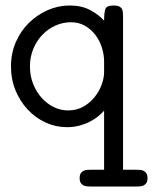

<svg xmlns="http://www.w3.org/2000/svg" viewBox="-20 -457 565 699"><path d="M20 -215Q20 -263 37.5 -303.5Q55 -344 85 -373.5Q115 -403 153.5 -420Q192 -437 234 -437Q277 -437 308 -420.5Q339 -404 359 -382Q359 -411 363.5 -424Q368 -437 394 -437Q407 -437 414 -433.5Q421 -430 424 -424Q427 -418 427.5 -410.5Q428 -403 428 -396V161H477Q483 161 490 161.5Q497 162 503 165Q509 168 513 174Q517 180 517 192Q517 203 513 209Q509 215 503 218Q497 221 490 221.5Q483 222 477 222H310Q304 222 297 221.5Q290 221 284 218Q278 215 274 209Q270 203 270 191Q270 180 274 174Q278 168 284 165Q290 162 297 161.5Q304 161 310 161H359V-54Q351 -45 338.5 -34.5Q326 -24 309 -15Q292 -6 270.5 0Q249 6 224 6Q183 6 146 -11Q109 -28 81 -58Q53 -88 36.5 -128Q20 -168 20 -215ZM89 -215Q89 -181 100.5 -152Q112 -123 131 -101.5Q150 -80 175 -67.5Q200 -55 228 -55Q259 -55 283 -68.5Q307 -82 324 -103Q341 -124 350 -148.5Q359 -173 359 -194V-233Q359 -258 351 -283.5Q343 -309 327.5 -329.5Q312 -350 289.5 -363Q267 -376 239 -376Q209 -376 182 -364Q155 -352 134 -330Q113 -308 101 -278.5Q89 -249 89 -215Z"/></svg>

Font: CMU Typewriter Custom
Style: Regular
Weight: 500
Monospace: yes
Version: Version 0.7.0